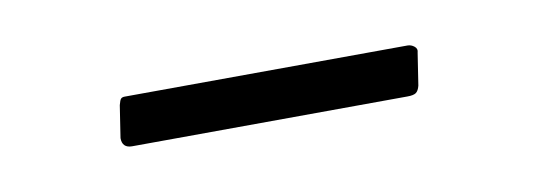

<svg xmlns="http://www.w3.org/2000/svg" viewBox="-24 -342 429 153"><g transform="rotate(-10 190.5 -265.5)"><path d="M309 -253Q308 -249 306 -247.5Q304 -246 299 -246L76 -245Q72 -245 70 -247Q68 -249 68 -253L72 -279Q73 -283 74 -284Q75 -285 77 -285L306 -286Q309 -286 311.5 -284Q314 -282 313 -279Z"/></g></svg>

Font: Libre Franklin Thin
Style: Italic
Weight: 100
Italic angle: -8°
Designer: Pablo Impallari, Rodrigo Fuenzalida, Nhung Nguyen
Foundry: Impallari Type
Version: Version 3.000